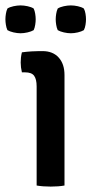

<svg xmlns="http://www.w3.org/2000/svg" viewBox="-44 -686 338 710"><path d="M194.5 0Q184 2 170.8 3Q157.5 4 143.5 4Q129.5 4 116 3Q102.5 2 91.5 0V-366.5Q91.5 -393 82.2 -405.8Q73 -418.5 48.5 -418.5H37Q32.5 -437 32.5 -455Q32.5 -464 33.5 -473.2Q34.5 -482.5 37 -492.5Q56 -495 72.8 -496Q89.5 -497 100.5 -497H113.5Q151.5 -497 173 -473.2Q194.5 -449.5 194.5 -408.5ZM-24 -614.5Q-24 -624 -22.2 -635Q-20.5 -646 -16.5 -654.5Q-8 -660 6 -663Q20 -666 32 -666Q44 -666 58 -663Q72 -660 80.5 -654.5Q84.5 -646 86.2 -635Q88 -624 88 -614.5Q88 -605.5 86.2 -594.2Q84.5 -583 80.5 -574.5Q72 -569.5 58 -566.2Q44 -563 32 -563Q20 -563 6 -566.2Q-8 -569.5 -16.5 -574.5Q-20.5 -583 -22.2 -594.2Q-24 -605.5 -24 -614.5ZM162 -614.5Q162 -624 163.8 -635Q165.5 -646 169.5 -654.5Q178 -660 192 -663Q206 -666 218 -666Q230 -666 243.8 -663Q257.5 -660 266 -654.5Q270.5 -646 272.2 -635Q274 -624 274 -614.5Q274 -605.5 272.2 -594.2Q270.5 -583 266 -574.5Q257.5 -569.5 243.8 -566.2Q230 -563 218 -563Q206 -563 192 -566.2Q178 -569.5 169.5 -574.5Q165.5 -583 163.8 -594.2Q162 -605.5 162 -614.5Z"/></svg>

Font: Signika Light
Style: Regular
Weight: 400
Version: Version 2.003;gftools[0.9.32]